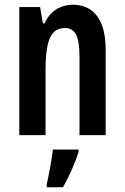

<svg xmlns="http://www.w3.org/2000/svg" viewBox="-20 -573 528 814"><path d="M289 -553C239 -553 193 -528 169 -474H162L150 -543H62V0H173V-270C173 -403 195 -454 256 -454C302 -454 317 -413 317 -333V0H428V-363C428 -488 377 -553 289 -553ZM313 71V61H204C200 103 186 173 178 209V221H247C272 177 298 120 313 71Z"/></svg>

Font: Noto Sans Sinhala UI ExtraCondensed SemiBold
Style: Regular
Weight: 600
Width: 2
Designer: Jelle Bosma - Monotype Design Team
Foundry: Monotype Imaging Inc.
Version: Version 2.006